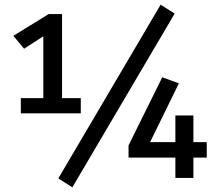

<svg xmlns="http://www.w3.org/2000/svg" viewBox="-20 -760 940 820"><path d="M289 40 229 2 666 -740 726 -702ZM69 -276V-341H165V-605L83 -552L37 -607L188 -700H245V-341H325V-276ZM729 0V-87H529V-139L673 -430L744 -404L621 -153H729V-267H806V-153H863V-87H806V0Z"/></svg>

Font: ABeeZee
Style: Regular
Weight: 400
Designer: Anja Meiners
Foundry: Anja Meiners
Version: Version 1.003; ttfautohint (v1.8.3)